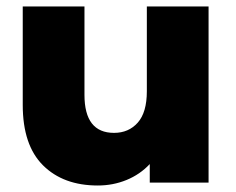

<svg xmlns="http://www.w3.org/2000/svg" viewBox="-20 -562 726 591"><path d="M622 -542V0H441V-57Q411 -25 369.5 -8Q328 9 281 9Q175 9 112.5 -53Q50 -115 50 -239V-542H240V-270Q240 -153 331 -153Q376 -153 404 -184.5Q432 -216 432 -281V-542Z"/></svg>

Font: Montserrat Alternates ExtraBold
Style: Regular
Weight: 800
Designer: Julieta Ulanovsky
Foundry: Julieta Ulanovsky
Version: Version 7.200